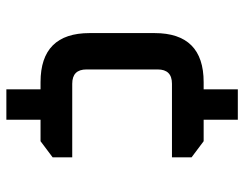

<svg xmlns="http://www.w3.org/2000/svg" viewBox="-104 -572 785 618"><g transform="rotate(90 289.0 -262.5)"><path d="M86 -158V-367Q86 -525 244 -525H267V-635H365V-525H434L486 -486V-423H249Q203 -423 203 -377V-148Q203 -102 249 -102H486V-39L434 0H365V110H267V0H244Q86 0 86 -158Z"/></g></svg>

Font: Oxanium ExtraLight SemiBold
Style: Regular
Weight: 600
Version: Version 2.000